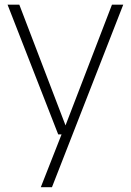

<svg xmlns="http://www.w3.org/2000/svg" viewBox="-20 -560 545 800"><path d="M222.5 0 11.5 -540.5H60.5L253 -37.5L446.5 -540.5H493.5L196.5 220H150L236.5 0Z"/></svg>

Font: Encode Sans XLt
Style: Regular
Weight: 200
Designer: Multiple Designers
Foundry: Impallari Type
Version: Version 3.002; ttfautohint (v1.8.3) -l 8 -r 50 -G 200 -x 14 